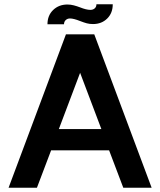

<svg xmlns="http://www.w3.org/2000/svg" viewBox="-20 -874 746 894"><path d="M419 -714 686 0H554L488 -174H218L152 0H20L287 -714ZM452 -273 353 -535 254 -273ZM401 -828Q382 -828 352 -840Q339 -845 324 -849Q309 -853 294 -853Q254 -853 227.5 -827.5Q201 -802 201 -761H278Q278 -773 286 -780.5Q294 -788 306 -788Q323 -788 353 -776Q371 -769 384 -765.5Q397 -762 413 -762Q453 -762 479 -787.5Q505 -813 505 -854H429Q429 -842 421 -835Q413 -828 401 -828Z"/></svg>

Font: Non Bureau Medium
Style: Regular
Weight: 500
Designer: Jona Saucedo
Foundry: Non Foundry
Version: Version 1.000; ttfautohint (v1.8.4)